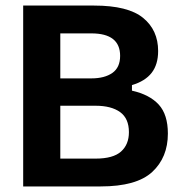

<svg xmlns="http://www.w3.org/2000/svg" viewBox="-20 -670 648 690"><path d="M341.7 0H63.3V-650H318.3Q440 -650 494.2 -605.8Q548.3 -561.7 548.3 -486.7Q548.3 -438.3 525 -408.3Q501.7 -378.3 454.2 -364.2V-344.2Q517.5 -330 550.4 -294.2Q583.3 -258.3 583.3 -190Q583.3 -104.2 527.1 -52.1Q470.8 0 341.7 0ZM196.7 -290V-100H323.3Q386.7 -100 415 -125.4Q443.3 -150.8 443.3 -195Q443.3 -244.2 411.7 -267.1Q380 -290 323.3 -290ZM196.7 -550V-388.3H308.3Q355.8 -388.3 383.8 -407.9Q411.7 -427.5 411.7 -469.2Q411.7 -550 308.3 -550Z"/></svg>

Font: Familjen Grotesk Variable
Style: Regular
Weight: 400
Designer: Anders Wikstroem, Jonas Baeckman, Matilda Gysing, Kristian Moeller
Foundry: Familjen STHLM AB
Version: Version 2.000